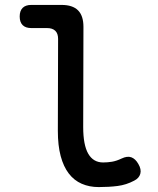

<svg xmlns="http://www.w3.org/2000/svg" viewBox="-20 -750 640 780"><path d="M318 -234Q318 -161 338.5 -125.5Q359 -90 399 -90Q417 -90 435 -93Q453 -96 474 -106Q497 -117 513.5 -111Q530 -105 542 -84Q555 -62 550 -44Q545 -26 525 -16Q493 1 458 5.5Q423 10 381 10Q343 10 312 -3.5Q281 -17 259.5 -45Q238 -73 226.5 -116Q215 -159 215 -218L216 -592Q216 -614 204.5 -625Q193 -636 171 -636H107Q84 -636 72 -648Q60 -660 60 -683Q60 -706 72 -718Q84 -730 107 -730H230Q275 -730 297 -708Q319 -686 319 -641Z"/></svg>

Font: Maple Mono Normal NL Medium
Style: Regular
Weight: 500
Monospace: yes
Designer: subframe7536
Version: Version 7.000